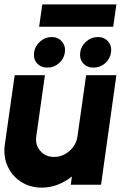

<svg xmlns="http://www.w3.org/2000/svg" viewBox="-27 -843 592 876"><path d="M-5 -183 40 -500H178L138.5 -221Q133 -181.5 157 -154.2Q181 -127 219.5 -127Q259 -127 290 -154.2Q321 -181.5 326.5 -221L366 -500H504L434 0H296L301 -38Q272.5 -14.5 237.2 -0.8Q202 13 164 13Q110 13 69 -13.5Q28 -40 7.8 -84.5Q-12.5 -129 -5 -183ZM189.5 -534.5Q159.5 -534.5 142 -554.2Q124.5 -574 128.5 -604Q132.5 -633 155.8 -653.5Q179 -674 209 -674Q238 -674 255.5 -653.5Q273 -633 269 -604Q265 -574 241.8 -554.2Q218.5 -534.5 189.5 -534.5ZM400 -534.5Q370 -534.5 352.5 -554.2Q335 -574 339 -604Q343 -633 366.2 -653.5Q389.5 -674 419.5 -674Q449 -674 466.5 -653.5Q484 -633 479.5 -604Q475.5 -574 452.5 -554.2Q429.5 -534.5 400 -534.5ZM166 -823H504L489.5 -721H151.5Z"/></svg>

Font: Urbanist ExtraBold
Style: Italic
Weight: 800
Italic angle: -8°
Designer: Corey Hu
Foundry: Corey Hu
Version: Version 1.321; ttfautohint (v1.8.4.7-5d5b)